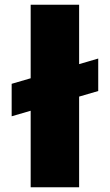

<svg xmlns="http://www.w3.org/2000/svg" viewBox="-20 -790 463 810"><path d="M29.2 -436.4 394.4 -543V-406L29.2 -299.4ZM109.4 -770H313.8V0H109.4Z"/></svg>

Font: Unbounded
Style: Regular
Weight: 400
Designer: Luke Prowse, Jean-Baptiste Morizot, Fátima Lázaro, Florian Runge
Foundry: NaN
Version: Version 1.701;gftools[0.9.28.dev5+ged2979d]